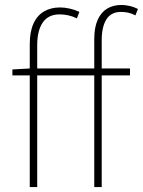

<svg xmlns="http://www.w3.org/2000/svg" viewBox="-20 -754 576 774"><path d="M100 0V-576Q100 -626 115 -659Q130 -692 157.5 -708Q185 -724 222 -724Q240 -724 260.5 -719.5Q281 -715 300 -706L290 -680Q271 -689 254 -692.5Q237 -696 220 -696Q175 -696 152.5 -663.5Q130 -631 130 -572V0ZM360 0V-596Q360 -643 373.5 -673.5Q387 -704 411.5 -719Q436 -734 470 -734Q485 -734 502.5 -730Q520 -726 536 -718L526 -692Q511 -700 496.5 -703Q482 -706 468 -706Q428 -706 409 -676Q390 -646 390 -592V0ZM30 -450V-474L100 -478H504V-450Z"/></svg>

Font: Source Sans 3 VF
Style: Regular
Weight: 200
Designer: Paul D. Hunt
Foundry: Adobe
Version: Version 3.046;hotconv 1.0.118;makeotfexe 2.5.65603